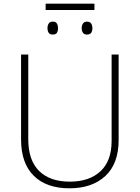

<svg xmlns="http://www.w3.org/2000/svg" viewBox="-20 -1009 756 1039"><path d="M491 -989V-955H227V-989ZM265 -892Q282 -892 288 -881.5Q294 -871 294 -857Q294 -841 288 -831.5Q282 -822 265 -822Q250 -822 243.5 -831.5Q237 -841 237 -857Q237 -871 243.5 -881.5Q250 -892 265 -892ZM450 -892Q467 -892 473.5 -881.5Q480 -871 480 -857Q480 -841 473.5 -831.5Q467 -822 450 -822Q436 -822 429 -831.5Q422 -841 422 -857Q422 -871 429 -881.5Q436 -892 450 -892ZM622 -252Q622 -123 550 -56.5Q478 10 356 10Q231 10 162.5 -58Q94 -126 94 -254V-714H133V-255Q133 -142 191.5 -84Q250 -26 358 -26Q463 -26 523.5 -82Q584 -138 584 -246V-714H622Z"/></svg>

Font: Noto Sans ExtraLight
Style: Regular
Weight: 200
Designer: Monotype Design Team
Foundry: Monotype Imaging Inc.
Version: Version 2.007